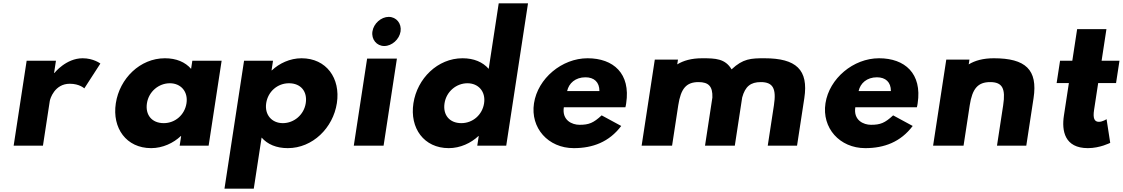

<svg xmlns="http://www.w3.org/2000/svg" viewBox="-20 -880 6784 1160"><path d="M62.5 0H239.5L280.8 -270C282.8 -283 309.7 -374 401.7 -374C460.7 -374 489.4 -346 489.4 -346L586.4 -496C586.4 -496 545.3 -528 479.3 -528C378.3 -528 308.7 -439 308.7 -439H306.7L318 -513H141Z M867.7 -256C878.5 -327 939.2 -377 1006.2 -377C1072.2 -377 1117.5 -327 1106.7 -256C1096 -186 1038.3 -136 969.3 -136C897.3 -136 857 -186 867.7 -256ZM679.7 -256C656.7 -106 743.2 15 893.2 15C963.2 15 1027.9 -16 1072.4 -58H1074.4L1065.5 0H1240.5L1319 -513H1142L1134.5 -464C1098.8 -505 1045.3 -528 976.3 -528C826.3 -528 702.6 -406 679.7 -256Z M1827.3 -257C1816.5 -186 1755.8 -136 1688.8 -136C1622.8 -136 1577.5 -186 1588.3 -257C1599 -327 1656.7 -377 1725.7 -377C1797.7 -377 1838 -327 1827.3 -257ZM2015.3 -257C2038.3 -407 1951.8 -528 1801.8 -528C1731.8 -528 1667.1 -497 1622.6 -455H1620.6L1629.5 -513H1454.5L1336.2 260H1513.2L1560.5 -49C1596.2 -8 1649.7 15 1718.7 15C1868.7 15 1992.4 -107 2015.3 -257Z M2230.1 -690C2222.7 -642 2255.6 -602 2301.6 -602C2347.6 -602 2392.7 -642 2400.1 -690C2407.4 -738 2374.6 -778 2328.6 -778C2282.6 -778 2237.4 -738 2230.1 -690ZM2117.5 0H2297.5L2378 -526H2198Z M2665.7 -256C2676.5 -327 2737.2 -377 2804.2 -377C2870.2 -377 2915.5 -327 2904.7 -256C2894 -186 2836.3 -136 2767.3 -136C2695.3 -136 2655 -186 2665.7 -256ZM2477.7 -256C2454.7 -106 2541.2 15 2691.2 15C2761.2 15 2825.9 -16 2870.4 -58H2872.4L2863.5 0H3038.5L3170.1 -860H2993.1L2932.5 -464C2896.8 -505 2843.3 -528 2774.3 -528C2624.3 -528 2500.6 -406 2477.7 -256Z M3406.5 -330C3416.7 -377 3456.2 -413 3517.2 -413C3569.2 -413 3601.8 -384 3601.5 -330ZM3758.5 -232C3760.4 -238 3762.1 -249 3763.2 -256C3790.7 -436 3685.8 -528 3529.8 -528C3374.8 -528 3229.1 -406 3206.2 -256C3183.4 -107 3291.7 15 3446.7 15C3560.7 15 3660.4 -22 3733.2 -119L3615 -183C3565 -137 3538.3 -126 3481.3 -126C3436.3 -126 3374.4 -153 3386.5 -232Z M4040.5 0 4077.8 -244C4093.3 -345 4126.3 -384 4200.3 -384C4261.3 -384 4286.3 -358 4284 -291L4239.5 0H4419.5L4464 -291C4482.3 -358 4515.3 -384 4576.3 -384C4650.3 -384 4671.3 -345 4655.8 -244L4618.5 0H4795.5L4839.4 -287C4865.7 -459 4790.3 -528 4598.3 -528C4517.3 -528 4469 -526 4400 -461C4361 -526 4303.3 -528 4222.3 -528C4157.3 -528 4109.2 -514 4071.6 -491L4076.1 -520H3936.1L3856.5 0Z M5167.5 -330C5177.7 -377 5217.2 -413 5278.2 -413C5330.2 -413 5362.8 -384 5362.5 -330ZM5519.5 -232C5521.4 -238 5523.1 -249 5524.2 -256C5551.7 -436 5446.8 -528 5290.8 -528C5135.8 -528 4990.1 -406 4967.2 -256C4944.4 -107 5052.7 15 5207.7 15C5321.7 15 5421.4 -22 5494.2 -119L5376 -183C5326 -137 5299.3 -126 5242.3 -126C5197.3 -126 5135.4 -153 5147.5 -232Z M5801.5 0 5838.8 -244C5854.3 -345 5888.3 -384 5962.3 -384C6036.3 -384 6056.3 -345 6040.8 -244L6003.5 0H6180.5L6224.4 -287C6250.7 -459 6176.3 -528 5984.3 -528C5919.3 -528 5870.2 -514 5832.6 -491L5837.1 -520H5697.1L5617.5 0Z M6458.5 -513H6384.5L6363.8 -378H6437.8L6407.7 -181C6393.8 -90 6411.7 15 6552.7 15C6625.7 15 6687.6 -17 6687.6 -17L6665.5 -160C6665.5 -160 6642 -144 6619 -144C6591 -144 6582.6 -167 6589.9 -215L6614.8 -378H6722.8L6743.5 -513H6635.5L6664.7 -704H6487.7Z"/></svg>

Font: Sztylet
Style: BdObl
Weight: 700
Foundry: Cannot Into Space Fonts, PlusOne Fonts
Version: Version 0.12